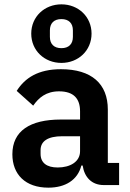

<svg xmlns="http://www.w3.org/2000/svg" viewBox="-20 -853 599 885"><path d="M263 -563C341 -563 402 -620 402 -698C402 -776 341 -833 263 -833C185 -833 124 -776 124 -698C124 -620 185 -563 263 -563ZM263 -631C229 -631 210 -650 210 -683V-713C210 -746 229 -765 263 -765C297 -765 316 -746 316 -713V-683C316 -650 297 -631 263 -631ZM203 12C281 12 338 -23 355 -90H361C369 -36 403 0 458 0H529V-102H477V-348C477 -467 402 -534 261 -534C156 -534 95 -494 57 -434L133 -366C158 -402 192 -432 252 -432C320 -432 349 -398 349 -340V-302H260C118 -302 37 -249 37 -142C37 -49 97 12 203 12ZM246 -81C196 -81 167 -102 167 -144V-161C167 -202 200 -225 267 -225H349V-156C349 -107 303 -81 246 -81Z"/></svg>

Font: IBM Plex Thai SemiBold
Style: Regular
Weight: 600
Designer: Mike Abbink, Paul van der Laan, Pieter van Rosmalen, Ben Mitchell, Mark Frömberg
Foundry: Bold Monday
Version: Version 1.0